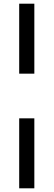

<svg xmlns="http://www.w3.org/2000/svg" viewBox="-20 -770 290 1040"><path d="M166 -371V-750H84V-371ZM166 250V-129H84V250Z"/></svg>

Font: Berkshire Swash
Style: Regular
Weight: 700
Designer: Astigmatic (AOETI)
Foundry: Astigmatic (AOETI)
Version: Version 1.000